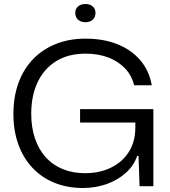

<svg xmlns="http://www.w3.org/2000/svg" viewBox="-20 -930 850 959"><path d="M394 9Q316 9 252 -17Q188 -43 142 -92Q96 -141 71.5 -209Q47 -277 47 -361Q47 -447 72.5 -516.5Q98 -586 145.5 -635Q193 -684 259.5 -710.5Q326 -737 407 -737Q496 -737 565.5 -709.5Q635 -682 680 -630Q725 -578 738 -504H650Q638 -553 605 -588Q572 -623 522 -642.5Q472 -662 407 -662Q321 -662 260.5 -624.5Q200 -587 168 -519.5Q136 -452 136 -362Q136 -294 154.5 -239Q173 -184 208 -145Q243 -106 293 -85.5Q343 -65 405 -65Q478 -65 535 -93Q592 -121 624 -172Q656 -223 656 -293V-341L680 -318H380V-385H746V0H677L672 -151H665Q649 -103 609 -67Q569 -31 513.5 -11Q458 9 394 9ZM407 -819Q384 -819 370 -831.5Q356 -844 356 -865Q356 -886 370 -898Q384 -910 407 -910Q429 -910 443 -898Q457 -886 457 -865Q457 -844 443 -831.5Q429 -819 407 -819Z"/></svg>

Font: Mona Sans ExtraLight
Style: Regular
Weight: 400
Version: Version 2.000